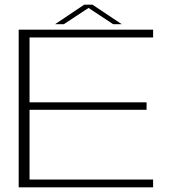

<svg xmlns="http://www.w3.org/2000/svg" viewBox="-20 -802 760 822"><path d="M60 0H635.5V-33.5H106.5V-332H607.5V-364H106.5V-641.5H635.5V-675H60ZM216 -698.5H253.5L359 -768L464.5 -698.5H501L376 -782H340.5Z"/></svg>

Font: Anybody Expanded ExtraLight
Style: Regular
Weight: 250
Width: 7
Version: Version 1.113;gftools[0.9.25]